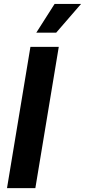

<svg xmlns="http://www.w3.org/2000/svg" viewBox="-20 -969 437 989"><path d="M282.7 -727.5 162.1 0H16.1L136.7 -727.5ZM167 -800.8 261.2 -948.7H397.5L269.5 -800.8Z"/></svg>

Font: Inter 16pt
Style: Bold Italic
Weight: 700
Italic angle: -9.3988°
Version: Version 4.001;git-66647c0bb